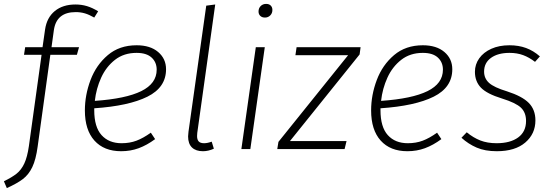

<svg xmlns="http://www.w3.org/2000/svg" viewBox="-68 -764 2833 984"><path d="M208 -609 196 -522H337L326 -483H190L125 -13Q116 54 97.5 92.5Q79 131 49.5 153.5Q20 176 -33 200L-48 165Q-7 145 17 126Q41 107 56.5 74Q72 41 80 -15L145 -483H55L61 -522H150L163 -613Q172 -674 213 -707.5Q254 -741 319 -741Q350 -741 378 -732.5Q406 -724 435 -706L415 -674Q389 -689 367 -695.5Q345 -702 320 -702Q221 -702 208 -609Z M415 -209V-199Q415 -113 452.5 -71.5Q490 -30 555 -30Q597 -30 631.5 -43Q666 -56 705 -84L727 -51Q685 -20 643 -4.5Q601 11 553 11Q465 11 416 -43.5Q367 -98 367 -198Q367 -277 396 -354Q425 -431 484.5 -481.5Q544 -532 632 -532Q702 -532 742.5 -497.5Q783 -463 783 -409Q783 -316 687.5 -268.5Q592 -221 415 -209ZM418 -247Q577 -258 656 -297Q735 -336 735 -407Q735 -445 709 -469Q683 -493 632 -493Q567 -493 521.5 -457.5Q476 -422 450.5 -366Q425 -310 418 -247Z M943 -83Q942 -77 942 -67Q942 -48 950.5 -39Q959 -30 978 -30Q995 -30 1017 -38L1028 -2Q1000 11 972 11Q936 11 916 -8Q896 -27 896 -65Q896 -71 898 -89L989 -735L1035 -741Z M1289 -522 1215 0H1169L1243 -522ZM1257 -705Q1257 -722 1268 -733Q1279 -744 1296 -744Q1311 -744 1319.5 -735.5Q1328 -727 1328 -713Q1328 -696 1317 -685Q1306 -674 1290 -674Q1275 -674 1266 -682.5Q1257 -691 1257 -705Z M1780 -522 1775 -485 1418 -41H1708L1698 0H1353L1359 -37L1716 -481H1446L1452 -522Z M1882 -209V-199Q1882 -113 1919.5 -71.5Q1957 -30 2022 -30Q2064 -30 2098.5 -43Q2133 -56 2172 -84L2194 -51Q2152 -20 2110 -4.5Q2068 11 2020 11Q1932 11 1883 -43.5Q1834 -98 1834 -198Q1834 -277 1863 -354Q1892 -431 1951.5 -481.5Q2011 -532 2099 -532Q2169 -532 2209.5 -497.5Q2250 -463 2250 -409Q2250 -316 2154.5 -268.5Q2059 -221 1882 -209ZM1885 -247Q2044 -258 2123 -297Q2202 -336 2202 -407Q2202 -445 2176 -469Q2150 -493 2099 -493Q2034 -493 1988.5 -457.5Q1943 -422 1917.5 -366Q1892 -310 1885 -247Z M2699 -475 2674 -447Q2644 -470 2613 -481.5Q2582 -493 2543 -493Q2484 -493 2448.5 -467.5Q2413 -442 2413 -397Q2413 -362 2438.5 -339Q2464 -316 2530 -296Q2608 -271 2642 -236.5Q2676 -202 2676 -147Q2676 -78 2624 -33.5Q2572 11 2478 11Q2418 11 2375 -7.5Q2332 -26 2297 -58L2324 -86Q2358 -58 2394 -44Q2430 -30 2477 -30Q2547 -30 2587.5 -59.5Q2628 -89 2628 -144Q2628 -187 2602 -212Q2576 -237 2505 -259Q2427 -283 2396.5 -315Q2366 -347 2366 -396Q2366 -434 2388 -465Q2410 -496 2450 -514Q2490 -532 2543 -532Q2590 -532 2628 -518Q2666 -504 2699 -475Z"/></svg>

Font: Fira Sans ExtraLight
Style: Italic
Weight: 275
Italic angle: -8°
Designer: Carrois Corporate & Edenspiekermann AG
Foundry: Carrois Corporate GbR & Edenspiekermann AG
Version: Version 4.203